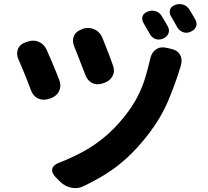

<svg xmlns="http://www.w3.org/2000/svg" viewBox="-20 -879 1040 962"><path d="M395 -735Q425 -744 452 -732.5Q479 -721 492 -692Q500 -673 511 -644.5Q522 -616 531.5 -591Q541 -566 545 -554Q557 -524 544.5 -499Q532 -474 501 -463L497 -462Q466 -451 442 -463Q418 -475 407 -505Q400 -524 388.5 -553Q377 -582 367 -608.5Q357 -635 352 -646Q340 -675 350.5 -699Q361 -723 392 -733ZM838 -634Q870 -627 882.5 -604Q895 -581 886 -550Q885 -547 885.5 -548.5Q886 -550 885.5 -548Q885 -546 881 -534Q860 -464 824.5 -378.5Q789 -293 727 -211Q674 -142 621.5 -93Q569 -44 514 -9.5Q459 25 398 54Q370 68 338 61.5Q306 55 283 33L259 9Q237 -14 242 -33.5Q247 -53 277 -64Q336 -87 391.5 -116.5Q447 -146 500.5 -189.5Q554 -233 605 -297Q646 -349 670 -396.5Q694 -444 708 -490.5Q722 -537 733 -586Q740 -617 762.5 -632Q785 -647 816 -639ZM117 -670Q148 -681 174.5 -669.5Q201 -658 214 -629Q223 -610 236 -578.5Q249 -547 261 -518.5Q273 -490 277 -478Q288 -449 276.5 -423.5Q265 -398 235 -387L226 -384Q196 -374 171 -385.5Q146 -397 135 -427Q127 -450 114 -482Q101 -514 89.5 -542Q78 -570 73 -580Q60 -609 70 -633.5Q80 -658 111 -668ZM720 -821Q740 -829 759.5 -823Q779 -817 790 -799Q798 -786 807 -771Q816 -756 820 -748Q831 -729 824 -711.5Q817 -694 796 -685Q776 -677 758 -684Q740 -691 730 -710Q723 -722 714 -737.5Q705 -753 700 -762Q689 -780 694 -796.5Q699 -813 720 -821ZM857 -854Q877 -862 897 -856Q917 -850 929 -831Q937 -819 945 -804.5Q953 -790 958 -782Q969 -763 962.5 -746Q956 -729 935 -720Q916 -711 897 -718Q878 -725 867 -744Q861 -755 852.5 -770.5Q844 -786 838 -795Q827 -813 831.5 -829.5Q836 -846 857 -854Z"/></svg>

Font: Chiron GoRound TC EB
Style: Regular
Weight: 700
Designer: Ryoko NISHIZUKA 西塚涼子 (kana, bopomofo & ideographs); Paul D. Hunt (Latin, Greek & Cyrillic); Sandoll Communications 산돌커뮤니
Foundry: Adobe
Version: Version 1.000;hotconv 1.1.1;makeotfexe 2.6.0